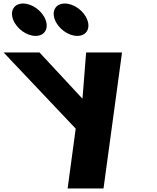

<svg xmlns="http://www.w3.org/2000/svg" viewBox="-238 -811 891 1091"><path d="M-106.7 -791C-157.7 -791 -182.9 -750 -163.3 -699C-143.6 -648 -86.8 -607 -35.8 -607C15.2 -607 40.4 -648 20.7 -699C1.1 -750 -55.7 -791 -106.7 -791ZM130.3 -791C79.3 -791 54.1 -750 73.7 -699C93.4 -648 150.2 -607 201.2 -607C252.2 -607 277.4 -648 257.7 -699C238.1 -750 181.3 -791 130.3 -791ZM251.4 -513 230.7 -250 -13.6 -513H-217.6L192.2 -80L146.2 260H350.2L455.4 -513Z"/></svg>

Font: Hussar
Style: BdOpOblFour
Weight: 700
Foundry: Cannot Into Space Fonts
Version: Version 2.00